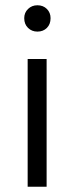

<svg xmlns="http://www.w3.org/2000/svg" viewBox="-20 -709 282 729"><path d="M85 0V-485H157V0ZM122 -589Q101 -589 86.5 -603Q72 -617 72 -640Q72 -661 86.5 -675Q101 -689 122 -689Q144 -689 158 -675Q172 -661 172 -640Q172 -617 158 -603Q144 -589 122 -589Z"/></svg>

Font: Assistant ExtraLight
Style: Regular
Weight: 400
Version: Version 3.000